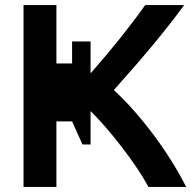

<svg xmlns="http://www.w3.org/2000/svg" viewBox="-20 -726 756 759"><path d="M306 -155 265 -246H203V13H73V-706H203V-475H265V-562H338V-436Q464 -579 554 -706H708Q607 -567 430 -370Q507 -299 584 -197Q661 -95 716 13H567Q529 -57 462 -144Q395 -231 338 -287V-155Z"/></svg>

Font: Repo
Style: DemiBold
Weight: 600
Designer: Stefan Peev
Foundry: Context Ltd
Version: Version 001.000